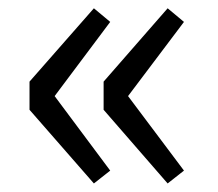

<svg xmlns="http://www.w3.org/2000/svg" viewBox="-20 -508 516 454"><path d="M49.8 -315 202 -488.4 240.6 -456.2 109.2 -280.8 240.6 -104.6 202 -74.2 49.8 -248.4ZM225 -315 376.4 -488.4 415 -456.2 282.8 -280.8 415 -104.6 376.4 -74.2 225 -248.4Z"/></svg>

Font: 寒蝉端黑体 Light
Style: Regular
Weight: 300
Designer: ChillDuanSans {Warren2060}; 
Source Han Sans {Ryoko NISHIZUKA 西塚涼子 (kana, bopomofo & ideographs); Paul D. Hunt (Latin, G
Foundry: ChillType&Adobe
Version: Version 1.300;Glyphs 3.3 (3306)